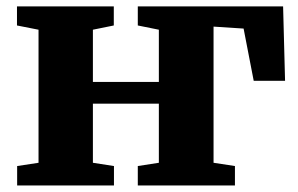

<svg xmlns="http://www.w3.org/2000/svg" viewBox="-20 -568 912 588"><path d="M32.5 0V-59.5L98 -69.5V-477L32 -490V-548.5H328.5V-490L264.5 -477V-317H466.5V-477L402 -490V-548.5H847L853 -320.5H757L726 -480.5L634 -486.5V-69.5L699.5 -59.5V0H402V-59.5L466.5 -69.5V-250.5H264.5V-69.5L329 -59.5V0Z"/></svg>

Font: Merriweather 36pt Black
Style: Regular
Weight: 900
Version: Version 2.100